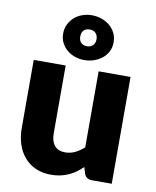

<svg xmlns="http://www.w3.org/2000/svg" viewBox="-87 -844 744 918"><g transform="rotate(10 285.0 -384.5)"><path d="M517.5 -518.5V0H421.5Q392.5 0 383.5 -26L374.5 -56Q359.5 -41.5 343.5 -29.8Q327.5 -18 309.2 -9.8Q291 -1.5 269.8 3.2Q248.5 8 223.5 8Q181 8 148.2 -6.8Q115.5 -21.5 93 -48Q70.5 -74.5 59 -110.5Q47.5 -146.5 47.5 -189.5V-518.5H202.5V-189.5Q202.5 -151 220 -130Q237.5 -109 271.5 -109Q297 -109 319.2 -119.8Q341.5 -130.5 362.5 -149V-518.5ZM164 -667Q164 -692 174 -712.2Q184 -732.5 200.5 -747Q217 -761.5 239 -769.2Q261 -777 285 -777Q309.5 -777 332 -769.2Q354.5 -761.5 371.8 -747Q389 -732.5 399 -712.2Q409 -692 409 -667Q409 -642.5 399 -622.8Q389 -603 371.8 -589Q354.5 -575 332 -567.2Q309.5 -559.5 285 -559.5Q261 -559.5 239 -567.2Q217 -575 200.5 -589Q184 -603 174 -622.8Q164 -642.5 164 -667ZM247 -667Q247 -649.5 256.8 -638.2Q266.5 -627 287 -627Q305 -627 315.5 -638.2Q326 -649.5 326 -667Q326 -686 315.5 -697Q305 -708 287 -708Q266.5 -708 256.8 -697Q247 -686 247 -667Z"/></g></svg>

Font: Lato 2
Style: Regular
Weight: 900
Designer: Lukasz Dziedzic with Adam Twardoch and Botio Nikoltchev
Foundry: tyPoland Lukasz Dziedzic
Version: Version 2.015; 2015-08-06; http://www.latofonts.com/